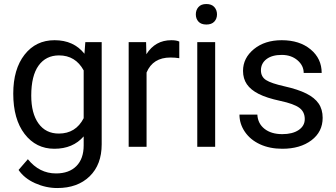

<svg xmlns="http://www.w3.org/2000/svg" viewBox="-20 -741 1698 969"><path d="M46.9 -268.6C46.9 -182.6 66 -114.7 104.2 -64.9C142.5 -15.1 192.5 9.8 254.4 9.8C316.9 9.8 366.2 -11.1 402.3 -52.7V-7.3C402.3 37.6 390.1 72.4 365.5 97.2C340.9 121.9 306.6 134.3 262.7 134.3C206.7 134.3 159.3 110.4 120.6 62.5L73.7 116.7C92.9 145 120.8 167.3 157.2 183.6C193.7 199.9 231 208 269 208C337.4 208 391.8 188.3 432.4 148.9C472.9 109.5 493.2 55.7 493.2 -12.7V-528.3H410.6L406.2 -469.7C370.1 -515.3 319.8 -538.1 255.4 -538.1C192.5 -538.1 142.1 -513.8 104 -465.1C65.9 -416.4 46.9 -350.9 46.9 -268.6ZM137.7 -258.3C137.7 -325.4 150.1 -376 174.8 -410.2C199.5 -444.3 233.9 -461.4 277.8 -461.4C333.2 -461.4 374.7 -436.2 402.3 -385.7V-144.5C375.7 -92.8 333.8 -66.9 276.9 -66.9C232.9 -66.9 198.7 -83.9 174.3 -117.9C149.9 -151.9 137.7 -198.7 137.7 -258.3Z M884.8 -447.3V-531.2C875.7 -535.8 862.3 -538.1 844.7 -538.1C790.4 -538.1 748.4 -514.5 718.8 -467.3L717.3 -528.3H629.4V0H719.7V-375C740.9 -425.5 781.1 -450.7 840.3 -450.7C856.3 -450.7 871.1 -449.5 884.8 -447.3Z M1065.9 0V-528.3H975.6V0ZM968.3 -668.5C968.3 -653.8 972.7 -641.6 981.7 -631.8C990.6 -622.1 1003.9 -617.2 1021.5 -617.2C1039.1 -617.2 1052.4 -622.1 1061.5 -631.8C1070.6 -641.6 1075.2 -653.8 1075.2 -668.5C1075.2 -683.1 1070.6 -695.5 1061.5 -705.6C1052.4 -715.7 1039.1 -720.7 1021.5 -720.7C1003.9 -720.7 990.6 -715.7 981.7 -705.6C972.7 -695.5 968.3 -683.1 968.3 -668.5Z M1518.1 -140.1C1518.1 -117 1507.7 -98.6 1487.1 -84.7C1466.4 -70.9 1439 -64 1404.8 -64C1367.7 -64 1337.8 -72.8 1315.2 -90.6C1292.6 -108.3 1280.4 -132.3 1278.8 -162.6H1188.5C1188.5 -131.3 1197.7 -102.3 1216.1 -75.4C1234.5 -48.6 1259.9 -27.7 1292.5 -12.7C1325 2.3 1362.5 9.8 1404.8 9.8C1465 9.8 1514 -4.5 1551.8 -33C1589.5 -61.4 1608.4 -99.3 1608.4 -146.5C1608.4 -174.8 1601.6 -198.8 1588.1 -218.5C1574.6 -238.2 1553.9 -255 1525.9 -269C1497.9 -283 1461.3 -295.1 1416.3 -305.2C1371.2 -315.3 1340 -325.8 1322.8 -336.9C1305.5 -348 1296.9 -364.4 1296.9 -386.2C1296.9 -409.3 1306.2 -428.1 1324.7 -442.4C1343.3 -456.7 1369 -463.9 1401.9 -463.9C1433.8 -463.9 1460.2 -454.9 1481.2 -437C1502.2 -419.1 1512.7 -397.8 1512.7 -373H1603.5C1603.5 -421.2 1584.9 -460.8 1547.6 -491.7C1510.3 -522.6 1461.8 -538.1 1401.9 -538.1C1344.9 -538.1 1298.1 -523.1 1261.5 -493.2C1224.9 -463.2 1206.5 -426.6 1206.5 -383.3C1206.5 -357.3 1213 -334.8 1225.8 -315.9C1238.7 -297 1258.5 -280.8 1285.4 -267.1C1312.3 -253.4 1348.6 -241.7 1394.3 -231.9C1440 -222.2 1472.1 -210.5 1490.5 -197C1508.9 -183.5 1518.1 -164.6 1518.1 -140.1Z"/></svg>

Font: Roboto1
Style: rg
Weight: 400
Designer: Google
Version: Version 2.137; 2017